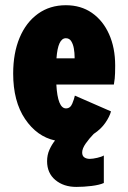

<svg xmlns="http://www.w3.org/2000/svg" viewBox="-20 -532 490 736"><path d="M378 64V169.5Q361.5 177 331.2 180.8Q301 184.5 272.5 184.5Q224 184.5 192.2 158Q160.5 131.5 160.5 86Q160.5 62 169.5 42Q178.5 22 191 6.5Q121.5 -8.5 76 -76Q30.5 -143.5 30.5 -250Q30.5 -328.5 55.2 -387.5Q80 -446.5 125.5 -479.2Q171 -512 232.5 -512Q290 -512 332.2 -482.8Q374.5 -453.5 398 -401.2Q421.5 -349 421.5 -280.5Q421.5 -247.5 419.8 -231.2Q418 -215 416.5 -208H196Q201 -116.5 233 -116.5Q249.5 -116.5 257 -134.8Q264.5 -153 267 -165.5L405.5 -105Q400 -84.5 383.5 -60.8Q367 -37 339 -18.5Q322 -1 308.5 18.2Q295 37.5 295 52.5Q295 65.5 303.2 71.2Q311.5 77 324 77Q335.5 77 352.8 73Q370 69 378 64ZM232.5 -385.5Q202 -385.5 196.5 -308.5H266V-314Q266 -329 263.2 -345.5Q260.5 -362 253.2 -373.8Q246 -385.5 232.5 -385.5Z"/></svg>

Font: Trispace Condensed ExtraBold
Style: Regular
Weight: 800
Width: 3
Designer: Tyler Finck
Foundry: Etcetera Type Company
Version: Version 1.210; ttfautohint (v1.8.3)